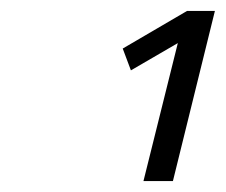

<svg xmlns="http://www.w3.org/2000/svg" viewBox="-20 -810 414 352"><path d="M205 -721 323 -790H374L297 -478H243L306 -731L220 -681Z"/></svg>

Font: Titillium Web Light
Style: Italic
Weight: 300
Italic angle: -13°
Version: Version 1.002;PS 57.000;hotconv 1.0.70;makeotf.lib2.5.55311